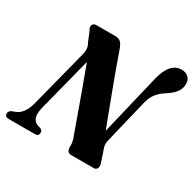

<svg xmlns="http://www.w3.org/2000/svg" viewBox="-180 -898 1097 1074"><g transform="rotate(30 368.0 -361.5)"><path d="M130 -145.5Q121 -108 127.8 -83.5Q134.5 -59 162 -49L178.5 -44.5Q194 -37 193.5 -22.5Q193.5 0 170 0H-0.5Q-25 0 -25 -21.5Q-24.5 -39 -6.5 -46.5L11 -53Q33.5 -59.5 53 -84Q72.5 -108.5 83 -150.5L178.5 -522.5Q189 -563 171 -590.5L145.5 -653Q133.5 -668 138 -684Q142.5 -700 163.5 -700H285Q306.5 -700 318.2 -689.8Q330 -679.5 339 -657.5Q382 -535 423.5 -425Q465 -315 503 -214L596 -603Q625 -723 701.5 -723Q728 -723 744.8 -707.5Q761.5 -692 761.5 -663.5Q761 -635.5 744.8 -612.5Q728.5 -589.5 693 -566.5Q656 -543.5 636.8 -517.5Q617.5 -491.5 607.5 -447L542 -175.5Q538.5 -159.5 538.5 -147.8Q538.5 -136 544.5 -121L570.5 -43.5Q576.5 -26.5 570.8 -13.2Q565 0 549.5 0H404.5Q373.5 0 374.5 -37Q376 -70.5 362.5 -100.5Q348 -141 325.2 -204.5Q302.5 -268 275.2 -343.5Q248 -419 219.5 -495Z"/></g></svg>

Font: Fraunces 144pt S050
Style: Bold Italic
Weight: 700
Italic angle: -16°
Version: Version 1.000; ttfautohint (v1.8.3)